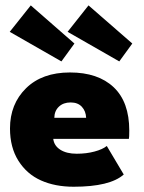

<svg xmlns="http://www.w3.org/2000/svg" viewBox="-20 -698 546 730"><path d="M433.5 -464.5 237 -577 316.5 -677.5 483 -532.5ZM213.5 -464.5 17 -577 97 -677.5 263 -532.5ZM182.5 -170Q185.5 -144 209.2 -128.8Q233 -113.5 271.5 -113.5Q308.5 -113.5 339.2 -121.8Q370 -130 386 -143L450.5 -34.5Q398 12 260 12Q189.5 12 135.8 -12Q82 -36 50 -86.8Q18 -137.5 18 -209.5Q18 -302.5 79 -362.5Q140 -422.5 246 -422.5Q352.5 -422.5 412 -366.5Q471.5 -310.5 471.5 -201.5Q471.5 -174.5 470 -170ZM307.5 -250Q306.5 -275.5 291.2 -292Q276 -308.5 248.5 -308.5Q221 -308.5 204 -292.5Q187 -276.5 186.5 -250Z"/></svg>

Font: League Spartan ExtraBold
Style: Regular
Weight: 800
Foundry: The League of Moveable Type
Version: Version 2.002